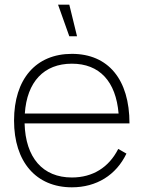

<svg xmlns="http://www.w3.org/2000/svg" viewBox="-20 -785 613 820"><path d="M276 -765H228L276 -630H309ZM287 15C392 15 476 -37 520 -129L485 -149C445 -70 376 -27 287 -27C162.5 -27 89 -111.5 85 -258H533C533 -446 442 -555 287 -555C133 -555 40 -447 40 -270C40 -94 134 15 287 15ZM287 -513C405 -513 475 -437.5 486.5 -300H86C95 -435.5 167.5 -513 287 -513Z"/></svg>

Font: Hauora ExtraLight
Style: Regular
Weight: 200
Designer: Mikhail Sharanda
Foundry: WCYS & Co.
Version: Version 1.010